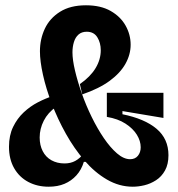

<svg xmlns="http://www.w3.org/2000/svg" viewBox="-20 -693 673 726"><path d="M482 13Q431 13 384.5 -14Q338 -41 299 -86.5Q260 -132 229 -187.5Q198 -243 176 -300.5Q154 -358 142.5 -410Q131 -462 131 -499Q131 -545 149.5 -584.5Q168 -624 207 -648.5Q246 -673 305 -673Q361 -673 398.5 -651.5Q436 -630 455 -596Q474 -562 474 -524Q474 -487 454.5 -452Q435 -417 395 -387.5Q355 -358 291 -336L282 -375Q322 -403 341.5 -435.5Q361 -468 361 -503Q361 -531 348 -552Q335 -573 308 -573Q289 -573 277 -562.5Q265 -552 259.5 -534Q254 -516 254 -495Q254 -467 263.5 -426.5Q273 -386 289 -340.5Q305 -295 326.5 -251Q348 -207 372.5 -171Q397 -135 422.5 -113Q448 -91 472 -91Q491 -91 501.5 -104Q512 -117 512 -136Q512 -160 497.5 -183.5Q483 -207 454.5 -225.5Q426 -244 384 -251V-342H598V-247L443 -273V-261Q527 -244 572 -206Q617 -168 617 -106Q617 -72 604 -48.5Q591 -25 570 -11.5Q549 2 526 7.5Q503 13 482 13ZM164 13Q121 13 87 -5Q53 -23 33.5 -57Q14 -91 14 -138Q14 -181 29.5 -213Q45 -245 69.5 -268Q94 -291 123 -306Q152 -321 180 -330L192 -289Q161 -267 145.5 -236.5Q130 -206 130 -173Q130 -144 141.5 -121.5Q153 -99 174.5 -87Q196 -75 224 -75Q247 -75 264.5 -84.5Q282 -94 296 -112L310 -81H297Q288 -51 269 -30Q250 -9 224 2Q198 13 164 13Z"/></svg>

Font: Bricolage Grotesque 72pt SemiCondensed SemiBold
Style: Regular
Weight: 600
Width: 4
Designer: Mathieu Triay
Foundry: Atelier Triay
Version: Version 1.001;gftools[0.9.33.dev8+g029e19f]